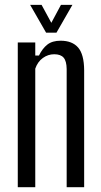

<svg xmlns="http://www.w3.org/2000/svg" viewBox="-20 -776 420 796"><path d="M53.7 0V-600H126.2V-545.7H141.5Q156.1 -575.4 176.5 -591.3Q197 -607.2 231.2 -607.2Q279.4 -607.2 303.9 -578.9Q328.4 -550.7 328.9 -484.7V0H256.4V-489.8Q256 -522.7 243.8 -536.9Q231.6 -551.1 204.8 -551.1Q179.2 -551.1 157.7 -535.6Q136.1 -520.1 126.2 -491.4V0ZM171.1 -640.6 105 -755.8H152.4L192.8 -681.4L232.7 -755.8H280.2L214.1 -640.6Z"/></svg>

Font: Big Shoulders Display SC Thin
Style: Regular
Weight: 100
Designer: Patric King
Foundry: XO Type Co
Version: Version 2.002